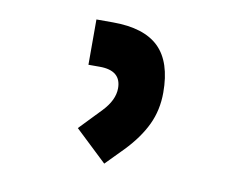

<svg xmlns="http://www.w3.org/2000/svg" viewBox="-52 -764 691 530"><g transform="rotate(10 293.0 -499.0)"><path d="M269 -305.2 180.2 -389.2 238.8 -450.2Q270.5 -483.4 270.5 -516.6Q270.5 -566.4 210.4 -566.4H178.7V-693.4H225.1Q312.5 -693.4 354 -652.8Q395.5 -612.3 395.5 -526.4Q395.5 -477.5 376 -436.3Q356.4 -395 317.4 -354.5Z"/></g></svg>

Font: Cascadia Code NF
Style: Bold
Weight: 700
Monospace: yes
Designer: Aaron Bell
Foundry: Saja Typeworks
Version: Version 2404.023; ttfautohint (v1.8.4)